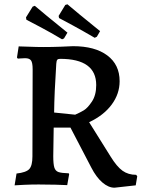

<svg xmlns="http://www.w3.org/2000/svg" viewBox="-20 -858 665 894"><path d="M405 -78 308 -264H230L228 -131Q228 -94 233 -78Q238 -62 252 -57Q266 -52 300 -51L302 -47L293 4Q278 3 238.5 2Q199 1 160 1Q128 1 93 2.5Q58 4 48 5L57 -50Q102 -55 116.5 -71Q131 -87 131 -130L132 -535Q132 -566 124.5 -576.5Q117 -587 97 -587Q86 -587 76 -586Q66 -585 63 -585L59 -590L67 -642Q80 -642 115 -640.5Q150 -639 184 -639Q221 -639 262.5 -640.5Q304 -642 320 -643Q422 -643 479.5 -600Q537 -557 537 -480Q537 -421 500 -371Q463 -321 395 -289L495 -129Q524 -82 550.5 -63Q577 -44 614 -44L619 -37L612 5L513 16Q485 16 456.5 -8.5Q428 -33 405 -78ZM428 -462Q428 -584 260 -584Q250 -584 246.5 -579.5Q243 -575 242 -561Q233 -424 232 -334L330 -324Q353 -334 370.5 -344.5Q388 -355 408 -385Q428 -415 428 -462ZM255 -774 253 -784 284 -835 294 -838Q307 -827 349 -792Q391 -757 446 -713L431 -687L421 -682Q368 -713 318.5 -740Q269 -767 255 -774ZM103 -766 101 -777 132 -827 142 -831Q155 -820 197 -785Q239 -750 294 -706L278 -679L269 -675Q217 -706 167 -732.5Q117 -759 103 -766Z"/></svg>

Font: Alegreya SC Medium
Style: Regular
Weight: 500
Designer: Juan Pablo del Peral
Foundry: Huerta Tipografica
Version: Version 2.007; ttfautohint (v1.6)